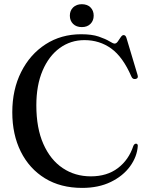

<svg xmlns="http://www.w3.org/2000/svg" viewBox="-20 -878 706 914"><path d="M636 -183.5Q632.5 -132 599.2 -86.2Q566 -40.5 507.8 -12Q449.5 16.5 371 16.5Q268.5 16.5 194 -29.2Q119.5 -75 79 -156.2Q38.5 -237.5 38.5 -343.5Q38.5 -451.5 80.8 -535.5Q123 -619.5 197 -667.2Q271 -715 366.5 -715Q417.5 -715 450.2 -703.8Q483 -692.5 500.8 -681.5Q518.5 -670.5 525.5 -670.5Q534 -670.5 541 -680.8Q548 -691 554.8 -701Q561.5 -711 568.5 -711Q578 -711 582 -697.5L635 -520.5Q640 -504.5 625 -502Q611.5 -499.5 605.5 -513.5Q565 -607 509.5 -647Q454 -687 382 -687Q316 -687 264.2 -649.2Q212.5 -611.5 182.8 -542Q153 -472.5 153 -376.5Q153 -268 186.5 -192.5Q220 -117 278.5 -77.8Q337 -38.5 412.5 -38.5Q489.5 -38.5 541.2 -77.8Q593 -117 615 -184Q620.5 -195 628.5 -194Q636 -193 636 -183.5ZM369.5 -749Q343.5 -749 328 -764.2Q312.5 -779.5 312.5 -803.5Q312.5 -827.5 328.2 -842.8Q344 -858 369.5 -858Q395.5 -858 410.8 -842.8Q426 -827.5 426 -803.5Q426 -780 410.8 -764.5Q395.5 -749 369.5 -749Z"/></svg>

Font: Fraunces 72pt S000
Style: Regular
Weight: 400
Version: Version 1.000; ttfautohint (v1.8.3)